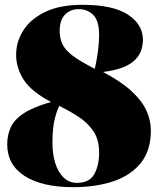

<svg xmlns="http://www.w3.org/2000/svg" viewBox="-20 -764 667 798"><path d="M285 14Q155 14 82.5 -32.5Q10 -79 10 -164Q10 -204 25.5 -236.5Q41 -269 81 -294.5Q121 -320 192 -340Q108 -385 77.5 -434Q47 -483 47 -536Q47 -591 77.5 -638.5Q108 -686 169 -715Q230 -744 323 -744Q450 -744 512 -703Q574 -662 574 -599Q574 -542 534 -508.5Q494 -475 408 -465Q484 -425 527 -385Q570 -345 588.5 -304.5Q607 -264 607 -221Q607 -139 565.5 -87Q524 -35 451 -10.5Q378 14 285 14ZM374 -478Q382 -512 387 -550Q392 -588 392 -618Q392 -678 367.5 -702Q343 -726 308 -726Q272 -726 250 -703Q228 -680 228 -636Q228 -606 239 -581.5Q250 -557 281.5 -533Q313 -509 374 -478ZM300 -4Q352 -4 372 -40.5Q392 -77 392 -129Q392 -184 368 -219Q344 -254 306.5 -278.5Q269 -303 226 -324Q213 -295 205.5 -260.5Q198 -226 198 -170Q198 -124 209.5 -86.5Q221 -49 244 -26.5Q267 -4 300 -4Z"/></svg>

Font: Literata 72pt Black
Style: Regular
Weight: 900
Designer: Latin by Veronika Burian and Jose Scaglione. Greek by Irene Vlachou. Cyrillic by Vera Evstafieva.
Foundry: TypeTogether
Version: Version 3.002